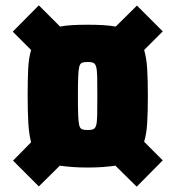

<svg xmlns="http://www.w3.org/2000/svg" viewBox="-20 -706 659 722"><path d="M126 -5 29 -102 97 -171Q89 -201 86.5 -244Q84 -287 84 -345Q84 -407 86 -447.5Q88 -488 97 -518L28 -587L126 -686L206 -606Q225 -610 251 -611.5Q277 -613 310 -613Q342 -613 368 -611.5Q394 -610 415 -606L495 -685L592 -588L522 -518Q531 -488 533.5 -447Q536 -406 536 -345Q536 -285 533.5 -243.5Q531 -202 522 -173L592 -103L494 -4L414 -83Q393 -80 367.5 -78Q342 -76 310 -76Q278 -76 252 -78Q226 -80 205 -83ZM310 -217Q323 -217 330.5 -220Q338 -223 341.5 -234.5Q345 -246 345.5 -272.5Q346 -299 346 -345Q346 -391 345.5 -417Q345 -443 341.5 -455Q338 -467 330.5 -470Q323 -473 310 -473Q296 -473 288.5 -470Q281 -467 278 -455Q275 -443 274 -417Q273 -391 273 -345Q273 -299 274 -272.5Q275 -246 278 -234.5Q281 -223 288.5 -220Q296 -217 310 -217Z"/></svg>

Font: Saira SemiCondensed Black
Style: Regular
Weight: 900
Width: 4
Designer: Hector Gatti with collaboration of the Omnibus-Type team
Foundry: Omnibus-Type
Version: Version 1.101